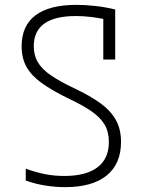

<svg xmlns="http://www.w3.org/2000/svg" viewBox="-20 -760 590 790"><path d="M248 10Q208 10 167 3.5Q126 -3 86 -17V-66Q127 -51 165 -43.5Q203 -36 245 -36Q334 -36 381 -71.5Q428 -107 428 -176Q428 -218 410 -248Q392 -278 354.5 -303.5Q317 -329 257 -357Q194 -388 152 -418Q110 -448 89.5 -484Q69 -520 69 -570Q69 -654 126 -697Q183 -740 295 -740Q331 -740 372 -735.5Q413 -731 454 -721V-515H405V-703L426 -678Q389 -686 356 -690Q323 -694 292 -694Q206 -694 162.5 -663Q119 -632 119 -570Q119 -532 136 -503.5Q153 -475 189.5 -450Q226 -425 283 -398Q351 -366 393.5 -335Q436 -304 457 -266Q478 -228 478 -176Q478 -86 419 -38Q360 10 248 10Z"/></svg>

Font: M PLUS Code Latin SemiExpanded Light
Style: Regular
Weight: 300
Width: 6
Designer: Coji Morishita
Foundry: UNDERFOREST DESIGN
Version: Version 1.002; ttfautohint (v1.8.3)